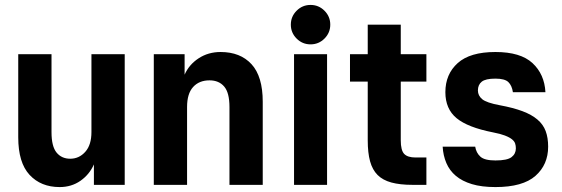

<svg xmlns="http://www.w3.org/2000/svg" viewBox="-20 -750 2280 779"><path d="M222 9Q146 9 100 -40.5Q54 -90 54 -193V-530H189V-214Q189 -156 209.5 -131Q230 -106 265 -106Q301 -106 326 -134Q351 -162 351 -214V-530H486V0H361V-83Q343 -42 306.5 -16.5Q270 9 222 9Z M604 -530H729V-447Q747 -488 786 -513.5Q825 -539 875 -539Q955 -539 1000.5 -489.5Q1046 -440 1046 -337V0H911V-316Q911 -374 889.5 -399Q868 -424 830 -424Q788 -424 763.5 -397Q739 -370 739 -316V0H604Z M1173 -530H1307V0H1173ZM1240 -570Q1207 -570 1183.5 -593.5Q1160 -617 1160 -650Q1160 -683 1183.5 -706.5Q1207 -730 1240 -730Q1273 -730 1296.5 -706.5Q1320 -683 1320 -650Q1320 -617 1296.5 -593.5Q1273 -570 1240 -570Z M1654 0Q1603 0 1568 -9.5Q1533 -19 1512 -40Q1491 -61 1481.5 -95.5Q1472 -130 1472 -181V-419H1400V-530H1472V-650H1606V-530H1710V-419H1606V-181Q1606 -140 1620 -125.5Q1634 -111 1666 -111H1710V0Z M1990 9Q1934 9 1894.5 -3Q1855 -15 1829.5 -36.5Q1804 -58 1791 -88.5Q1778 -119 1776 -155H1908Q1912 -130 1929 -114.5Q1946 -99 1990 -99Q2038 -99 2055.5 -112.5Q2073 -126 2073 -148Q2073 -159 2070 -168Q2067 -177 2057 -185Q2047 -193 2029 -200Q2011 -207 1980 -213Q1878 -233 1832.5 -270.5Q1787 -308 1787 -376Q1787 -449 1837 -494Q1887 -539 1990 -539Q2092 -539 2140.5 -494Q2189 -449 2193 -376H2061Q2057 -403 2042.5 -417Q2028 -431 1990 -431Q1950 -431 1934.5 -418.5Q1919 -406 1919 -383Q1919 -362 1936.5 -347.5Q1954 -333 2008 -323Q2062 -313 2099.5 -299Q2137 -285 2160.5 -265Q2184 -245 2194 -218Q2204 -191 2204 -155Q2204 -82 2152.5 -36.5Q2101 9 1990 9Z"/></svg>

Font: 
Style: 㨦
Weight: 700
Designer: A.Korolkova, Vitaly Kuzmin
Foundry: ParaType Ltd
Version: Version 2.000